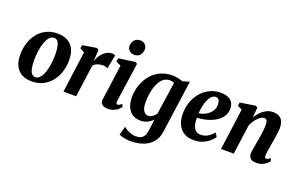

<svg xmlns="http://www.w3.org/2000/svg" viewBox="-115 -1295 3194 2048"><g transform="rotate(20 1482.0 -271.0)"><path d="M331.5 -561.5Q400 -561.5 447.2 -535.8Q494.5 -510 519.2 -460.2Q544 -410.5 544 -338.5Q544.5 -267.5 524.5 -203.8Q504.5 -140 465.5 -91.2Q426.5 -42.5 370.5 -14.5Q314.5 13.5 243 13.5Q176 13.5 129.2 -12.8Q82.5 -39 58 -88.8Q33.5 -138.5 33 -210Q32.5 -282 52.8 -345.8Q73 -409.5 111.5 -458Q150 -506.5 205.8 -534Q261.5 -561.5 331.5 -561.5ZM313.5 -505.5Q287 -505.5 267 -486.8Q247 -468 232.8 -436.5Q218.5 -405 209.5 -366.2Q200.5 -327.5 196.5 -286.8Q192.5 -246 192.5 -209Q193 -147 202 -110.5Q211 -74 227 -58Q243 -42 264.5 -42Q291 -42 310.8 -60.8Q330.5 -79.5 344.8 -111Q359 -142.5 367.8 -181.5Q376.5 -220.5 380.8 -261.5Q385 -302.5 384.5 -340Q384 -402.5 375.2 -438.8Q366.5 -475 351 -490.2Q335.5 -505.5 313.5 -505.5Z M601 0 664.5 -468.5 612.5 -496 619.5 -534 776.5 -560 801 -544 794.5 -453.5 790.5 -411.5Q799.5 -439 814.5 -465.8Q829.5 -492.5 850.5 -513.8Q871.5 -535 897.5 -547.8Q923.5 -560.5 953.5 -560.5Q966 -560.5 975 -557.2Q984 -554 987.5 -551L956.5 -392.5Q953 -396.5 938.8 -402.5Q924.5 -408.5 902 -408.5Q886 -408.5 870.5 -405.5Q855 -402.5 841 -397.2Q827 -392 815.5 -384Q804 -376 795.5 -366L745.5 0Z M1109 10.5Q1079.5 10.5 1059 1.8Q1038.5 -7 1029 -22.5Q1019.5 -38 1022.5 -59.5Q1025 -80 1029.2 -110.5Q1033.5 -141 1039 -180.2Q1044.5 -219.5 1051 -265.5Q1057.5 -311.5 1064.2 -362.8Q1071 -414 1078.5 -468.5L1021.5 -496.5L1028.5 -534L1212.5 -560L1237.5 -547.5L1174 -103Q1171.5 -85 1175.8 -76Q1180 -67 1190.5 -67Q1199.5 -67 1210 -72.5Q1220.5 -78 1236.5 -91L1249.5 -60Q1243 -51 1225 -34.2Q1207 -17.5 1177.8 -3.5Q1148.5 10.5 1109 10.5ZM1170.5 -626.5Q1139 -626.5 1117 -650Q1095 -673.5 1096.5 -703Q1098 -741.5 1121.5 -768Q1145 -794.5 1186.5 -794.5Q1223 -794.5 1243.5 -771.5Q1264 -748.5 1263.5 -720.5Q1263 -681.5 1240.2 -654Q1217.5 -626.5 1170.5 -626.5Z M1749.5 34Q1741.5 96.5 1712.8 138.8Q1684 181 1642.5 205.8Q1601 230.5 1553 241.2Q1505 252 1457.5 252Q1431 252 1403.8 248Q1376.5 244 1354.5 238.2Q1332.5 232.5 1321 226L1348.5 126Q1356 136 1377.8 149.5Q1399.5 163 1428.2 173.5Q1457 184 1485.5 184Q1520 184 1543.5 173.8Q1567 163.5 1580.8 138.2Q1594.5 113 1600.5 68.5L1615.5 -51Q1600.5 -35 1580.2 -21Q1560 -7 1534.2 1.5Q1508.5 10 1477.5 10Q1420.5 10 1382.5 -16.8Q1344.5 -43.5 1326 -89.8Q1307.5 -136 1307.5 -194Q1307.5 -249 1321 -302.2Q1334.5 -355.5 1361.5 -402Q1388.5 -448.5 1428.2 -484.2Q1468 -520 1520.5 -540.2Q1573 -560.5 1638.5 -560.5Q1669.5 -560.5 1701.2 -553.5Q1733 -546.5 1754.5 -538L1832.5 -560ZM1678 -490Q1668.5 -495.5 1655.8 -498.8Q1643 -502 1628.5 -502Q1591 -502 1563.2 -482.8Q1535.5 -463.5 1516.2 -431.2Q1497 -399 1485.2 -359Q1473.5 -319 1468.2 -276.5Q1463 -234 1463 -195.5Q1463 -164 1468 -140Q1473 -116 1482.8 -100Q1492.5 -84 1506.2 -75.5Q1520 -67 1536.5 -67Q1554.5 -67 1571 -75.2Q1587.5 -83.5 1601 -96.5Q1614.5 -109.5 1624 -123.5Z M2303.5 -103Q2290.5 -82 2260.5 -55.2Q2230.5 -28.5 2185.8 -8.5Q2141 11.5 2082 11.5Q2026 11.5 1987 -7.2Q1948 -26 1923.8 -57.8Q1899.5 -89.5 1888.5 -129Q1877.5 -168.5 1877.5 -209.5Q1877 -285.5 1900.2 -350Q1923.5 -414.5 1965 -462.2Q2006.5 -510 2062.5 -536.8Q2118.5 -563.5 2184 -563.5Q2237 -563.5 2270.2 -547.8Q2303.5 -532 2319.5 -504.5Q2335.5 -477 2336.5 -443.5Q2337.5 -396 2317.8 -360.2Q2298 -324.5 2265 -299.2Q2232 -274 2191.8 -258Q2151.5 -242 2110.2 -234.2Q2069 -226.5 2034.5 -225.5Q2033.5 -189.5 2039 -160.5Q2044.5 -131.5 2056.5 -110.8Q2068.5 -90 2087 -79Q2105.5 -68 2130.5 -68Q2166 -68 2193.2 -80Q2220.5 -92 2241.2 -110.2Q2262 -128.5 2277 -146.5ZM2151.5 -503Q2122 -503 2101 -481.5Q2080 -460 2066 -425.8Q2052 -391.5 2044.5 -352Q2037 -312.5 2035 -277Q2054 -278 2076.5 -285.5Q2099 -293 2120.5 -306.2Q2142 -319.5 2159.8 -338.2Q2177.5 -357 2187.8 -381.5Q2198 -406 2197 -435Q2195.5 -469.5 2184 -486.2Q2172.5 -503 2151.5 -503Z M2592.5 -432Q2609 -458.5 2629 -481.8Q2649 -505 2672.5 -522.8Q2696 -540.5 2723 -550.5Q2750 -560.5 2780.5 -560.5Q2836 -560.5 2870 -528Q2904 -495.5 2904 -419Q2904 -401.5 2900 -371Q2896 -340.5 2890.5 -307.2Q2885 -274 2880.5 -246.5Q2876.5 -221.5 2871.5 -193.8Q2866.5 -166 2863 -140.2Q2859.5 -114.5 2859 -96Q2859 -78 2864.5 -72.5Q2870 -67 2876.5 -67Q2885 -67 2895.2 -72Q2905.5 -77 2921.5 -90L2934.5 -58.5Q2928.5 -50.5 2910.5 -34Q2892.5 -17.5 2862.8 -3.5Q2833 10.5 2791.5 10.5Q2756.5 10.5 2737.8 -0.5Q2719 -11.5 2711.8 -29Q2704.5 -46.5 2704.5 -65.5Q2705 -77 2707.2 -94.2Q2709.5 -111.5 2713.2 -132.2Q2717 -153 2721 -175Q2725 -197 2728.5 -217.5Q2732 -238.5 2736 -262.2Q2740 -286 2743.2 -310.5Q2746.5 -335 2748.8 -358Q2751 -381 2750.5 -401Q2750.5 -427.5 2746.2 -442Q2742 -456.5 2732.8 -462.5Q2723.5 -468.5 2709 -468.5Q2693 -468.5 2675.8 -458.2Q2658.5 -448 2641.5 -430Q2624.5 -412 2609 -389.2Q2593.5 -366.5 2581.5 -341L2534.5 0H2390L2453 -469L2401 -496L2408 -534L2580.5 -560.5L2604 -548Z"/></g></svg>

Font: Merriweather 36pt ExtraBold
Style: Italic
Weight: 800
Italic angle: -7.8°
Version: Version 2.101